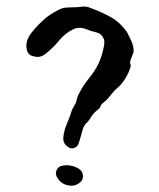

<svg xmlns="http://www.w3.org/2000/svg" viewBox="-20 -550 500 602"><path d="M399 -391Q399 -384 394.5 -375Q390 -366 388 -356Q387 -352 389 -348.5Q391 -345 390 -343Q385 -323 372 -302.5Q359 -282 343 -270Q340 -267 337.5 -264.5Q335 -262 333 -259Q327 -251 319.5 -242.5Q312 -234 304 -228Q296 -222 295 -216Q294 -212 291 -209.5Q288 -207 285 -205Q285 -205 283 -203Q274 -196 269 -188Q268 -187 267 -186Q266 -185 266 -184Q264 -180 261 -176Q258 -172 255 -168Q241 -156 238 -139Q235 -129 232.5 -119.5Q230 -110 226 -99Q222 -89 212.5 -86Q203 -83 195 -88Q177 -99 178.5 -119Q180 -139 190 -162.5Q200 -186 206 -206Q208 -210 210 -213.5Q212 -217 214 -221Q218 -225 220.5 -237Q223 -249 229 -259Q240 -281 259 -304.5Q278 -328 289 -351Q297 -368 303.5 -393.5Q310 -419 305 -429Q298 -445 282 -448.5Q266 -452 249 -459Q228 -467 209 -458Q183 -445 164 -421.5Q145 -398 121 -380Q105 -368 88 -373Q67 -376 64 -395Q58 -421 78.5 -447Q99 -473 125 -495Q135 -503 149.5 -511.5Q164 -520 175 -524Q186 -527 204.5 -527Q223 -527 236 -529Q251 -531 264 -525Q297 -513 327 -496.5Q357 -480 379 -448Q384 -438 391.5 -422Q399 -406 399 -391ZM233 20Q217 36 193 31Q169 26 158 4Q153 -6 157 -15.5Q161 -25 170 -29Q186 -34 203 -30.5Q220 -27 231 -18Q239 -11 240 0.5Q241 12 233 20Z"/></svg>

Font: Slackside One
Style: Regular
Weight: 400
Version: Version 1.000